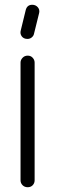

<svg xmlns="http://www.w3.org/2000/svg" viewBox="-20 -784 239 804"><path d="M66 -522Q66 -533 74.5 -542Q83 -551 96 -551Q109 -551 117 -542Q125 -533 125 -522V-29Q125 -17 117 -8.5Q109 0 96 0Q83 0 74.5 -8.5Q66 -17 66 -29ZM88 -743Q94 -764 115 -764Q129 -764 138 -754Q147 -744 144 -730L122 -641Q120 -633 112.5 -627Q105 -621 95 -621Q79 -621 71 -632Q63 -643 67 -657Z"/></svg>

Font: VDS
Style: Thin
Weight: 100
Width: 0
Designer: artmaker
Foundry: artmaker
Version: Version 1.000 2012 initial release